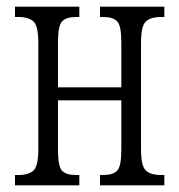

<svg xmlns="http://www.w3.org/2000/svg" viewBox="-20 -556 538 576"><path d="M25 0V-31H35Q66 -31 80.5 -44.5Q95 -58 95 -109V-427Q95 -478 80.5 -491.5Q66 -505 35 -505H25V-536H218V-505H208Q179 -505 166.5 -492Q154 -479 154 -429V-294H344V-429Q344 -479 331.5 -492Q319 -505 290 -505H280V-536H473V-505H463Q432 -505 417.5 -491.5Q403 -478 403 -427V-109Q403 -58 417.5 -44.5Q432 -31 463 -31H473V0H280V-31H290Q319 -31 331.5 -44Q344 -57 344 -107V-255H154V-107Q154 -57 166 -44Q178 -31 208 -31H218V0Z"/></svg>

Font: Noto Serif ExtraCondensed Light
Style: Regular
Weight: 300
Width: 2
Designer: Monotype Design Team
Foundry: Monotype Imaging Inc.
Version: Version 2.014; ttfautohint (v1.8.4.7-5d5b)